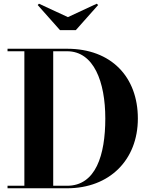

<svg xmlns="http://www.w3.org/2000/svg" viewBox="-20 -1012 806 1032"><path d="M345 -920 189.5 -992 182.5 -985 302.5 -850H387.5L507.5 -985L500 -992ZM340.5 0C568.5 0 721 -152 721 -375C721 -598 578.5 -750 340.5 -750H20.5V-736.5H111V-13.5H20.5V0ZM340.5 -736.5C484.5 -736.5 546 -572 546 -375C546 -178 494.5 -13.5 340.5 -13.5H266V-736.5Z"/></svg>

Font: Bodoni* 16pt
Style: Bold
Weight: 700
Version: Version 2.3